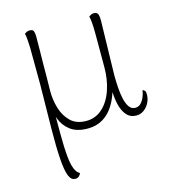

<svg xmlns="http://www.w3.org/2000/svg" viewBox="-111 -602 809 919"><g transform="rotate(-15 294.0 -142.5)"><path d="M149 229Q128 229 117.5 202Q107 175 103 117Q99 59 100 -32Q101 -123 103 -251L102 -435Q101 -461 99.5 -478.5Q98 -496 95 -504Q99 -507 105.5 -510.5Q112 -514 121 -514Q137 -514 140.5 -503Q144 -492 144 -478Q144 -446 143.5 -412Q143 -378 142.5 -343.5Q142 -309 142 -275Q142 -241 141 -208Q141 -163 153.5 -121.5Q166 -80 194.5 -52.5Q223 -25 272 -25Q318 -25 352 -56Q386 -87 403.5 -139Q421 -191 421 -250Q421 -348 421 -414Q421 -480 414 -504Q418 -507 424 -510.5Q430 -514 439 -514Q456 -514 460 -500Q464 -486 463 -467L457 -203Q457 -173 459 -141.5Q461 -110 467 -83.5Q473 -57 484.5 -41Q496 -25 514 -25Q531 -25 542 -36.5Q553 -48 560 -65Q567 -82 569 -98Q575 -96 579.5 -91.5Q584 -87 584 -73Q584 -50 573.5 -30.5Q563 -11 546.5 0.5Q530 12 510 12Q480 12 461.5 -9.5Q443 -31 435 -67Q427 -103 427 -149H434Q422 -100 399.5 -63.5Q377 -27 344.5 -7.5Q312 12 270 12Q215 12 183 -12.5Q151 -37 137.5 -74.5Q124 -112 123 -150H135Q135 -68 135 1Q135 70 140 120Q145 170 160 192Q164 198 168.5 202Q173 206 177 208Q175 215 168 222Q161 229 149 229Z"/></g></svg>

Font: Arima ExtraLight
Style: Regular
Weight: 250
Designer: Joana Correia and Natanael Gama
Foundry: NDISCOVER
Version: Version 1.101;gftools[0.9.23]